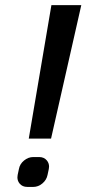

<svg xmlns="http://www.w3.org/2000/svg" viewBox="-20 -718 339 753"><path d="M298.8 -697.8 180.2 -174.3H92.8L181.6 -697.8ZM133.8 -102.1Q152.8 -102.1 164.1 -88.4Q172.4 -78.1 172.4 -64.5Q172.4 -60.1 171.4 -55.2L166.5 -32.2Q162.6 -12.2 146.2 1.5Q129.9 15.1 110.4 15.1H87.4Q67.4 15.1 56.6 1.5Q48.3 -8.8 48.3 -22.5Q48.3 -26.9 49.3 -32.2L54.2 -55.2Q57.6 -74.7 74.2 -88.4Q90.8 -102.1 110.4 -102.1Z"/></svg>

Font: Qaz
Style: Italic
Weight: 400
Italic angle: -11.25°
Designer: GGBotNet
Foundry: f0n7
Version: 0.70